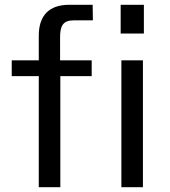

<svg xmlns="http://www.w3.org/2000/svg" viewBox="-20 -782 710 802"><path d="M231 -530V-626C231 -674 243 -697 288 -697H368L367 -762H269C184 -762 142 -716 142 -633V-530H29V-464H142V0H232V-464H363V-530ZM487 -530V0H577V-530ZM484 -762V-642H581V-762Z"/></svg>

Font: Cheyenne Sans
Style: Regular
Weight: 400
Designer: The Public Sans project authors (U.S. Web Design System), Libre Franklin designed by Pablo Impallari and Rodrigo Fuenzal
Foundry: The Cheyenne Sans Project Authors
Version: Version 2.007